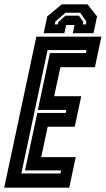

<svg xmlns="http://www.w3.org/2000/svg" viewBox="-44 -870 490 890"><path d="M-24.5 0 124.5 -700H426L396 -558.5H236L207 -424H332.5L302.5 -282.5H177L147 -141.5H307L277 0ZM55 -66H236L239 -80H72L129 -346.5H261L263.5 -360.5H131.5L187.5 -624H354.5L357.5 -638H176.5ZM361.5 -850 406 -794 389.5 -716H293.5L301.5 -754H262.5L254.5 -716H158.5L175 -794L242.5 -850ZM327.5 -811H259.5L212.5 -770L210 -757H224L226.5 -768L259.5 -797.5H321.5L342.5 -768L340 -757H354L356.5 -770Z"/></svg>

Font: Tourney Condensed Regular
Style: Bold Italic
Weight: 700
Width: 3
Italic angle: -12°
Designer: Tyler Finck
Foundry: Etcetera Type Co
Version: Version 1.010; ttfautohint (v1.8.3)